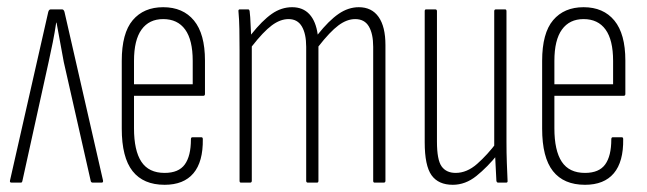

<svg xmlns="http://www.w3.org/2000/svg" viewBox="-20 -507 1797 533"><path d="M12 0Q6 0 8 -7L114 -474Q116 -481 121 -481H152Q157 -481 159 -474L266 -6Q267 0 262 0H238Q233 0 232 -4L157 -335Q152 -361 147 -389.5Q142 -418 137 -444H136Q132 -417 126.5 -389.5Q121 -362 115 -335L42 -4Q41 0 38 0Z M437 6Q378 6 348 -32Q318 -70 318 -150V-338Q318 -415 348.5 -451Q379 -487 433 -487Q488 -487 518.5 -450Q549 -413 549 -339V-246Q549 -241 544 -241H352V-151Q352 -89 372.5 -58Q393 -27 437 -27Q476 -27 493 -50.5Q510 -74 510 -120Q510 -126 514 -126H539Q543 -126 543 -121Q544 -58 517 -26Q490 6 437 6ZM352 -273H515V-338Q515 -396 494 -425Q473 -454 433 -454Q394 -454 373 -425Q352 -396 352 -338Z M649 0Q645 0 645 -5V-367Q645 -399 644.5 -426.5Q644 -454 642 -475Q641 -481 646 -481H669Q672 -481 673 -476Q675 -459 675.5 -442Q676 -425 677 -411Q708 -450 734.5 -468.5Q761 -487 791 -487Q821 -487 839 -467.5Q857 -448 862 -411Q893 -450 920 -468.5Q947 -487 976 -487Q1012 -487 1031 -460Q1050 -433 1050 -382V-5Q1050 0 1045 0H1020Q1016 0 1016 -5V-377Q1016 -413 1004 -433.5Q992 -454 966 -454Q943 -454 919.5 -436.5Q896 -419 864 -378V-5Q864 0 860 0H835Q830 0 830 -5V-377Q830 -413 818 -433.5Q806 -454 781 -454Q758 -454 734.5 -436.5Q711 -419 679 -378V-5Q679 0 674 0Z M1237 6Q1197 6 1178 -20.5Q1159 -47 1159 -112V-476Q1159 -481 1163 -481H1188Q1193 -481 1193 -476V-114Q1193 -63 1206 -45Q1219 -27 1245 -27Q1276 -27 1304.5 -52Q1333 -77 1360 -113L1362 -79Q1333 -43 1302.5 -18.5Q1272 6 1237 6ZM1363 0Q1359 0 1358 -5Q1357 -28 1355.5 -54.5Q1354 -81 1354 -95L1352 -99V-476Q1352 -481 1357 -481H1382Q1386 -481 1386 -476V-114Q1386 -82 1387 -55Q1388 -28 1389 -6Q1390 0 1385 0Z M1604 6Q1545 6 1515 -32Q1485 -70 1485 -150V-338Q1485 -415 1515.5 -451Q1546 -487 1600 -487Q1655 -487 1685.5 -450Q1716 -413 1716 -339V-246Q1716 -241 1711 -241H1519V-151Q1519 -89 1539.5 -58Q1560 -27 1604 -27Q1643 -27 1660 -50.5Q1677 -74 1677 -120Q1677 -126 1681 -126H1706Q1710 -126 1710 -121Q1711 -58 1684 -26Q1657 6 1604 6ZM1519 -273H1682V-338Q1682 -396 1661 -425Q1640 -454 1600 -454Q1561 -454 1540 -425Q1519 -396 1519 -338Z"/></svg>

Font: Sofia Sans Extra Condensed ExtraLight
Style: Regular
Weight: 250
Designer: Botio Nikoltchev, Ani Petrova
Foundry: lettersoup
Version: Version 4.101